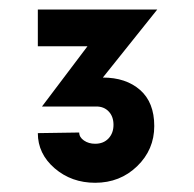

<svg xmlns="http://www.w3.org/2000/svg" viewBox="-20 -769 411 406"><path d="M197.5 -605Q246.2 -605 276.2 -578.8Q306.2 -552.5 306.2 -502.5Q306.2 -452.5 270 -417.5Q233.8 -382.5 181.2 -382.5Q131.2 -382.5 95.6 -413.1Q60 -443.8 60 -487.5L147.5 -488.8Q147.5 -478.8 157.5 -471.9Q167.5 -465 181.2 -465Q198.8 -465 209.4 -476.2Q220 -487.5 220 -505Q220 -522.5 210 -533.1Q200 -543.8 183.8 -543.8H73.8H68.8L165 -671.2H60V-748.8H312.5Z"/></svg>

Font: Now Black
Style: Regular
Weight: 900
Designer: Alfredo Marco Pradil
Foundry: Alfredo Marco Pradil
Version: Version 1.002;PS 001.002;hotconv 1.0.88;makeotf.lib2.5.64775